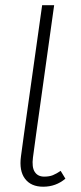

<svg xmlns="http://www.w3.org/2000/svg" viewBox="-20 -704 308 734"><path d="M211.9 -50.8 230 -21Q193.8 9.8 145 9.8Q98.6 9.8 75.7 -20.5Q52.7 -50.8 60.1 -106L71.8 -191.9L141.1 -684.1H187L118.2 -191.9L106 -102.1Q101.1 -64.9 112.8 -46.9Q124.5 -28.8 148.9 -28.8Q168.5 -28.8 181.9 -34.2Q195.3 -39.6 211.9 -50.8Z"/></svg>

Font: Fira Sans Compressed ExtraLight
Style: Italic
Weight: 250
Width: 3
Italic angle: -8°
Designer: Carrois Corporate & Edenspiekermann AG
Foundry: Carrois Corporate GbR & Edenspiekermann AG
Version: Version 4.203;PS 004.203;hotconv 1.0.88;makeotf.lib2.5.64775